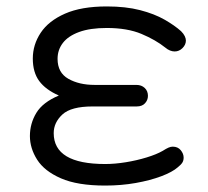

<svg xmlns="http://www.w3.org/2000/svg" viewBox="-20 -572 647 597"><path d="M307 5Q221 5 169.5 -17.5Q118 -40 95.5 -75.5Q73 -111 73 -149Q73 -188 93 -221Q113 -254 163 -275Q122 -293 102 -320Q82 -347 82 -390Q82 -433 106.5 -470Q131 -507 182 -529.5Q233 -552 312 -552Q371 -552 415.5 -540.5Q460 -529 491.5 -511Q523 -493 543 -475Q551 -467 554.5 -459.5Q558 -452 558 -446Q558 -433 547.5 -422.5Q537 -412 523 -412Q516 -412 508.5 -415Q501 -418 494 -424Q464 -448 420 -466.5Q376 -485 312 -485Q260 -485 226 -472.5Q192 -460 175.5 -438.5Q159 -417 159 -389Q159 -346 192.5 -327Q226 -308 274 -308H404Q420 -308 430 -298.5Q440 -289 440 -274Q440 -261 431 -251Q422 -241 405 -241H268Q201 -241 174 -216Q147 -191 147 -158Q147 -110 187 -86Q227 -62 307 -62Q337 -62 371 -67.5Q405 -73 436 -82.5Q467 -92 486 -103Q497 -110 504 -113Q511 -116 517 -116Q533 -116 542 -105Q551 -94 551 -82Q551 -73 547 -66.5Q543 -60 533 -52Q516 -37 481.5 -24Q447 -11 402 -3Q357 5 307 5Z"/></svg>

Font: Comfortaa
Style: Regular
Weight: 400
Designer: Johan Aakerlund
Foundry: Johan Aakerlund
Version: Version 3.104; ttfautohint (v1.8.1.43-b0c9)